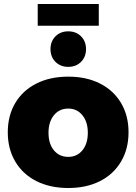

<svg xmlns="http://www.w3.org/2000/svg" viewBox="-20 -935 683 962"><path d="M624 -272Q624 -189 586.5 -125.5Q549 -62 481 -27.5Q413 7 322 7Q231 7 162.5 -27.5Q94 -62 56.5 -125.5Q19 -189 19 -272Q19 -356 56.5 -419Q94 -482 162.5 -516.5Q231 -551 322 -551Q413 -551 481 -516.5Q549 -482 586.5 -419Q624 -356 624 -272ZM223 -270Q223 -215 250 -182Q277 -149 322 -149Q366 -149 393 -182Q420 -215 420 -270Q420 -324 393 -357.5Q366 -391 322 -391Q277 -391 250 -357.5Q223 -324 223 -270ZM411 -689Q411 -650 386 -625Q361 -600 322 -600Q283 -600 258 -625Q233 -650 233 -689Q233 -728 258 -753Q283 -778 322 -778Q361 -778 386 -753Q411 -728 411 -689ZM169 -915H475V-806H169Z"/></svg>

Font: #9Slide03 Montserrat ExtraBold
Style: Regular
Weight: 800
Designer: Julieta Ulanovsky
Foundry: Julieta Ulanovsky
Version: Version 6.001